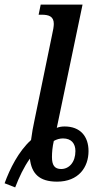

<svg xmlns="http://www.w3.org/2000/svg" viewBox="-29 -780 439 835"><path d="M-9 17 37 35C54 -9 75 -54 101 -90C108 -26 141 10 219 10C313 10 356 -53 356 -123C356 -187 320 -230 252 -230C239 -230 228 -228 218 -224L330 -760H148L139 -716H152C183 -716 205 -709 205 -676C205 -666 202 -647 197 -626L121 -257C115 -231 110 -201 106 -171C51 -121 14 -46 -9 17ZM237 -45C208 -45 197 -62 197 -97C197 -117 199 -141 205 -167C217 -174 231 -178 245 -178C282 -178 299 -155 299 -123C299 -75 272 -45 237 -45Z"/></svg>

Font: Noto Serif Condensed Medium
Style: Italic
Weight: 500
Width: 3
Italic angle: -12°
Designer: Monotype Design Team
Foundry: Monotype Imaging Inc.
Version: Version 2.013